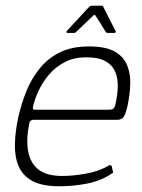

<svg xmlns="http://www.w3.org/2000/svg" viewBox="-20 -645 495 670"><path d="M44 -237Q55 -285 73 -329Q91 -373 120 -408Q149 -443 190.5 -463Q232 -483 290 -483Q349 -483 380.5 -465Q412 -447 424 -416.5Q436 -386 434.5 -349.5Q433 -313 425 -276Q417 -241 409 -234Q401 -227 390 -227H95Q94 -227 89 -225Q84 -223 82 -214Q71 -160 78 -118.5Q85 -77 113.5 -54Q142 -31 197 -31Q233 -31 277 -38.5Q321 -46 354 -64Q357 -67 362.5 -68.5Q368 -70 370 -64L374 -47Q376 -44 374.5 -42.5Q373 -41 368 -38Q332 -14 284.5 -4.5Q237 5 187 5Q127 5 93 -13.5Q59 -32 45 -65Q31 -98 32 -142Q33 -186 44 -237ZM383 -282Q390 -313 391 -342Q392 -371 382 -394.5Q372 -418 348 -431.5Q324 -445 281 -445Q239 -445 207.5 -429Q176 -413 153.5 -387.5Q131 -362 117 -333Q103 -304 96 -277Q94 -269 95 -265.5Q96 -262 104 -262Q168 -262 231.5 -262Q295 -262 359 -262Q370 -262 375 -265.5Q380 -269 383 -282ZM215 -530Q212 -530 212 -532.5Q212 -535 213 -537L292 -622Q295 -625 299 -625H335Q339 -625 340 -622L383 -537Q385 -535 383.5 -532.5Q382 -530 379 -530H355Q351 -530 349 -534L313 -591Q310 -595 306 -591L246 -534Q243 -530 239 -530Z"/></svg>

Font: Glory ExtraLight
Style: Italic
Weight: 250
Italic angle: -12°
Version: Version 1.011